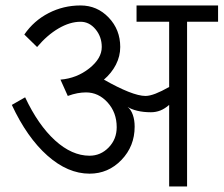

<svg xmlns="http://www.w3.org/2000/svg" viewBox="-20 -670 804 690"><path d="M301.8 -45.9Q223.6 -45.9 150.4 -110.8Q77.1 -175.8 22.5 -293L70.3 -320.3Q117.2 -220.7 177.7 -165.5Q238.3 -110.4 301.8 -110.4Q341.8 -110.4 370.6 -140.1Q399.4 -169.9 399.4 -212.9Q399.4 -265.6 366.7 -301.8Q334 -337.9 289.1 -337.9Q274.4 -337.9 258.3 -335Q242.2 -332 223.6 -325.2L197.3 -383.8Q255.9 -388.7 300.8 -424.3Q345.7 -460 345.7 -501Q345.7 -538.1 323.2 -564.9Q300.8 -591.8 269.5 -591.8Q231.4 -591.8 190.4 -567.9Q149.4 -543.9 113.3 -501L67.4 -545.9Q101.6 -595.7 154.8 -623Q208 -650.4 269.5 -650.4Q329.1 -650.4 370.6 -606.9Q412.1 -563.5 412.1 -501Q412.1 -467.8 396.5 -437.5Q380.9 -407.2 353.5 -383.8Q403.3 -355.5 441.4 -340.3Q479.5 -325.2 502.9 -325.2Q517.6 -325.2 539.1 -333.5Q560.5 -341.8 587.9 -357.4V-591.8H470.7V-650.4H763.7V-591.8H652.3V0H587.9V-293Q572.3 -279.3 556.2 -272.9Q540 -266.6 522.5 -266.6Q495.1 -266.6 473.1 -272Q451.2 -277.3 438.5 -286.1Q451.2 -275.4 457.5 -256.8Q463.9 -238.3 463.9 -214.8Q463.9 -144.5 416.5 -95.2Q369.1 -45.9 301.8 -45.9Z"/></svg>

Font: Lohit Devanagari
Style: Regular
Weight: 400
Version: 2.95.4